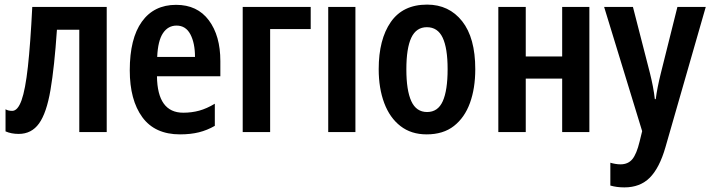

<svg xmlns="http://www.w3.org/2000/svg" viewBox="-20 -573 3084 833"><path d="M443 0H324V-444H227Q216 -282 199 -182.5Q182 -83 149.5 -37.5Q117 8 61 8Q29 8 4 -3V-99Q15 -92 33 -92Q57 -92 73.5 -138Q90 -184 101 -283.5Q112 -383 120 -543H443Z M744 -552Q836 -552 886 -485Q936 -418 936 -308V-242H661Q663 -84 775 -84Q812 -84 844.5 -93Q877 -102 912 -123V-27Q879 -8 843 1Q807 10 761 10Q652 10 597.5 -64.5Q543 -139 543 -268Q543 -406 595.5 -479Q648 -552 744 -552ZM746 -462Q709 -462 687 -429Q665 -396 662 -326H826Q826 -386 806 -424Q786 -462 746 -462Z M1328 -543V-447H1152V0H1033V-543Z M1522 0H1404V-543H1522Z M2042 -273Q2042 -190 2019 -126.5Q1996 -63 1949.5 -26.5Q1903 10 1831 10Q1764 10 1717.5 -26Q1671 -62 1647 -126Q1623 -190 1623 -273Q1623 -402 1675.5 -477.5Q1728 -553 1833 -553Q1928 -553 1985 -481Q2042 -409 2042 -273ZM1743 -272Q1743 -181 1764.5 -134Q1786 -87 1833 -87Q1880 -87 1901 -134Q1922 -181 1922 -273Q1922 -364 1900.5 -409.5Q1879 -455 1832 -455Q1786 -455 1764.5 -409.5Q1743 -364 1743 -272Z M2261 -543V-328H2419V-543H2537V0H2419V-232H2261V0H2142V-543Z M2601 -543H2726L2800 -255Q2807 -227 2812.5 -198.5Q2818 -170 2821 -143H2825Q2828 -167 2833.5 -195Q2839 -223 2847 -255L2919 -543H3042L2867 66Q2841 156 2799 198Q2757 240 2689 240Q2672 240 2657 238Q2642 236 2628 232V133Q2638 136 2649.5 138Q2661 140 2672 140Q2705 140 2723.5 117.5Q2742 95 2755 41L2766 -4Z"/></svg>

Font: Noto Sans Disp Cond SemBd
Style: Regular
Weight: 600
Width: 3
Designer: Monotype Design Team
Foundry: Monotype Imaging Inc.
Version: Version 2.000;GOOG;noto-source:20170915:90ef993387c0; ttfaut